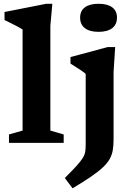

<svg xmlns="http://www.w3.org/2000/svg" viewBox="-20 -756 700 1016"><path d="M246.5 -65 317 -44.5V0H27.5V-44.5L99.5 -65V-600Q92.5 -605 77.5 -613Q62.5 -621 43 -630.8Q23.5 -640.5 4 -650V-692.5L225 -736H257L246.5 -619.5ZM501.5 -587.5Q454.5 -587.5 429.2 -607Q404 -626.5 404 -662.5Q404 -698.5 429.2 -717.2Q454.5 -736 501.5 -736Q548.5 -736 573.8 -717.2Q599 -698.5 599 -662.5Q599 -626.5 573.8 -607Q548.5 -587.5 501.5 -587.5ZM433.5 -365Q428 -370.5 414.5 -379.8Q401 -389 384.5 -399.5Q368 -410 353 -419.5V-454L550 -507H589.5L581 -375.5V-20Q581 13 576.8 38.5Q572.5 64 560.2 85.8Q548 107.5 524.2 129.8Q500.5 152 461.5 178.8Q422.5 205.5 364 240.5L323 186Q362.5 146.5 385 121.8Q407.5 97 418 79.8Q428.5 62.5 431 46.2Q433.5 30 433.5 6.5Z"/></svg>

Font: Newsreader 9pt SemiBold
Style: Regular
Weight: 600
Designer: Hugues Gentile
Foundry: Production Type
Version: Version 1.003